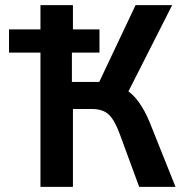

<svg xmlns="http://www.w3.org/2000/svg" viewBox="-20 -725 723 745"><path d="M137 0V-521H15V-611H137V-705H263V-611H366V-521H259V-407H380L348 -371L506 -705H648L467 -348L405 -403Q440 -396 468.5 -377.5Q497 -359 519.5 -327.5Q542 -296 561 -250L661 0H520L445 -204Q425 -259 402 -280.5Q379 -302 338 -302H263V0Z"/></svg>

Font: Nunito Sans 7pt Condensed
Style: Bold
Weight: 700
Width: 3
Designer: Vernon Adams
Foundry: Vernon Adams
Version: Version 3.101;gftools[0.9.27]